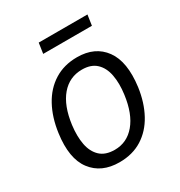

<svg xmlns="http://www.w3.org/2000/svg" viewBox="-164 -794 862 918"><g transform="rotate(-30 267.0 -334.5)"><path d="M231.5 10Q132 10 80.8 -57.8Q29.5 -125.5 47.5 -256.5Q58.5 -337.5 91.8 -398.5Q125 -459.5 179 -493.2Q233 -527 305 -527Q404 -527 454.2 -458Q504.5 -389 487 -256.5Q476 -177.5 443.2 -117.2Q410.5 -57 357.2 -23.5Q304 10 231.5 10ZM241.5 -53Q309 -53 354 -106.5Q399 -160 412 -258.5Q420 -317.5 411.2 -364Q402.5 -410.5 374.2 -437.2Q346 -464 296 -464Q226.5 -464 181.2 -410.8Q136 -357.5 123 -258.5Q115.5 -199.5 124.2 -153.2Q133 -107 161.5 -80Q190 -53 241.5 -53ZM173.5 -621.5 182 -679H451L442.5 -621.5Z"/></g></svg>

Font: Public Sans Light
Style: Italic
Weight: 300
Italic angle: -8°
Designer: The Public Sans project authors (U.S. Web Design System). Libre Franklin designed by Pablo Impallari and Rodrigo Fuenzal
Version: Version 1.007; ttfautohint (v1.8.1) -l 8 -r 50 -G 200 -x 14 